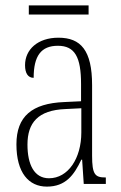

<svg xmlns="http://www.w3.org/2000/svg" viewBox="-20 -683 451 713"><path d="M87 -629H309V-663H87ZM154 10C224 10 255 -33 282 -90H285L291 0H373V-24H371C333 -24 322 -35 322 -105V-367C322 -496 280 -543 197 -543C120 -543 73 -499 73 -441C73 -411 84 -394 105 -394C105 -476 133 -513 195 -513C258 -513 281 -471 281 -371V-307L218 -304C99 -299 41 -251 41 -147C41 -41 87 10 154 10ZM162 -21C107 -21 82 -72 82 -146C82 -227 121 -274 223 -278L282 -281V-191C282 -95 233 -21 162 -21Z"/></svg>

Font: Noto Serif Tamil ExtraCondensed ExtraLight
Style: Regular
Weight: 200
Width: 2
Designer: Indian Type Foundry, Tom Grace, and the Monotype Design Team
Foundry: Monotype Imaging Inc.
Version: Version 2.004